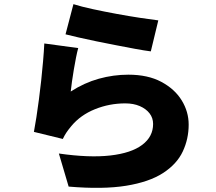

<svg xmlns="http://www.w3.org/2000/svg" viewBox="-20 -837 1040 923"><path d="M333 -817Q371 -805 426.5 -793Q482 -781 542 -770Q602 -759 655 -751Q708 -743 741 -739L705 -590Q674 -594 630.5 -602Q587 -610 538.5 -619.5Q490 -629 443 -638.5Q396 -648 357.5 -657Q319 -666 295 -672ZM356 -606Q351 -588 345.5 -560.5Q340 -533 335 -503Q330 -473 326 -445Q322 -417 320 -397Q385 -439 455 -458.5Q525 -478 597 -478Q691 -478 755.5 -443.5Q820 -409 853.5 -354.5Q887 -300 887 -238Q887 -169 858.5 -108.5Q830 -48 763.5 -5Q697 38 586 56Q475 74 310 60L263 -99Q409 -78 510 -89.5Q611 -101 663.5 -140.5Q716 -180 716 -241Q716 -270 699 -292Q682 -314 652 -327Q622 -340 582 -340Q506 -340 436.5 -312Q367 -284 323 -231Q308 -213 299 -199.5Q290 -186 282 -169L143 -203Q149 -234 155 -273.5Q161 -313 167 -358Q173 -403 178 -449.5Q183 -496 187 -542Q191 -588 193 -628Z"/></svg>

Font: Noto Sans JP Thin Black
Style: Regular
Weight: 900
Version: Version 2.004-H2;hotconv 1.0.118;makeotfexe 2.5.65603